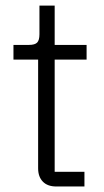

<svg xmlns="http://www.w3.org/2000/svg" viewBox="-20 -676 377 696"><path d="M184.1 0Q152.3 0 135.3 -17.6Q118.2 -35.2 118.2 -65.9V-460H28.8V-513.2H85Q106.4 -513.2 114.7 -521.7Q123 -530.3 123 -551.8V-655.8H178.2V-513.2H293.9V-460H178.2V-53.2H286.1V0Z"/></svg>

Font: Anuphan Light
Style: Regular
Weight: 300
Designer: Mike Abbink, Paul van der Laan, Pieter van Rosmalen, Mint Tantisuwanna
Foundry: Bold Monday; Cadson Demak
Version: Version 3.002;hotconv 1.0.109;makeotfexe 2.5.65596